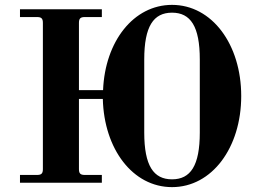

<svg xmlns="http://www.w3.org/2000/svg" viewBox="-20 -750 1060 788"><path d="M62 0H398V-32H328C310 -32 304 -38 304 -56V-344H402C407 -138 525 18 686 18C850 18 970 -144 970 -356C970 -568 850 -730 686 -730C528 -730 411 -580 403 -380H304V-656C304 -674 310 -680 328 -680H398V-712H62V-680H132C150 -680 156 -674 156 -656V-56C156 -38 150 -32 132 -32H62ZM572 -206V-506C572 -642 610 -698 686 -698C762 -698 800 -642 800 -506V-206C800 -70 762 -14 686 -14C610 -14 572 -70 572 -206Z"/></svg>

Font: Old Standard
Style: Bold
Weight: 700
Designer: Alexey Kryukov <alexios@thessalonica.org.ru>
Version: Version 2.0.2